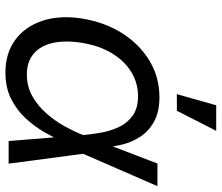

<svg xmlns="http://www.w3.org/2000/svg" viewBox="-74 -722 809 700"><g transform="rotate(90 330.0 -372.5)"><path d="M245.1 11.7Q174.3 11.7 125.5 -24.4Q76.7 -60.5 55.9 -124.3Q35.2 -188 48.3 -269.5Q62.5 -353 103 -416Q143.6 -479 203.4 -514.4Q263.2 -549.8 334.5 -549.8Q388.2 -549.8 423.3 -530.5Q458.5 -511.2 478.8 -480.2Q499 -449.2 507.6 -413.8Q516.1 -378.4 517.6 -345.7H548.8L541 -272.9L577.1 0H494.6L472.7 -272.9Q470.2 -301.3 464.4 -335.4Q458.5 -369.6 444.3 -400.6Q430.2 -431.6 402.8 -451.7Q375.5 -471.7 331.1 -471.7Q282.7 -471.7 242.4 -446.8Q202.1 -421.9 174.6 -376.2Q147 -330.6 136.7 -267.6Q127 -206.5 137 -161.4Q147 -116.2 176.3 -91.3Q205.6 -66.4 252 -66.4Q296.4 -66.4 332 -86.9Q367.7 -107.4 395 -138.9Q422.4 -170.4 441.7 -205.6Q460.9 -240.7 472.2 -270L576.7 -542.5H659.2L540.5 -270L524.9 -199.2H497.6Q483.4 -167 462.4 -130.4Q441.4 -93.8 411.4 -61.5Q381.3 -29.3 340.6 -8.8Q299.8 11.7 245.1 11.7ZM323.7 -613.3 364.3 -756.8H457.5L384.3 -613.3Z"/></g></svg>

Font: Inter 16pt
Style: Italic
Weight: 400
Italic angle: -9.3988°
Version: Version 4.001;git-66647c0bb